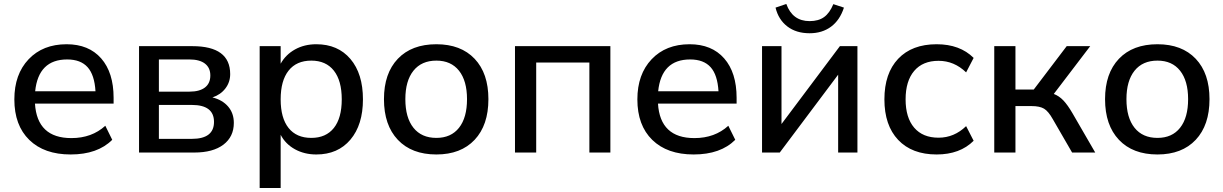

<svg xmlns="http://www.w3.org/2000/svg" viewBox="-20 -773 6200 973"><path d="M337.9 9.8Q204.1 9.8 128.4 -64Q52.7 -137.7 52.7 -269.5Q52.7 -396.5 125 -472.7Q197.3 -548.8 317.4 -548.8Q429.7 -548.8 492.7 -477.1Q555.7 -405.3 555.7 -277.3V-248H157.2Q168 -73.2 341.8 -73.2Q445.3 -73.2 513.7 -135.7L548.8 -64.5Q474.6 9.8 337.9 9.8ZM158.2 -310.5H463.9Q459 -393.6 423.8 -432.6Q388.7 -471.7 320.3 -471.7Q174.8 -471.7 158.2 -310.5Z M684.6 0V-539.1H955.1Q1146.5 -539.1 1146.5 -397.5Q1146.5 -356.4 1122.1 -324.7Q1097.7 -293 1056.6 -279.3Q1107.4 -266.6 1136.2 -232.9Q1165 -199.2 1165 -150.4Q1165 -80.1 1112.3 -40Q1059.6 0 964.8 0ZM785.2 -69.3H952.1Q1064.5 -69.3 1064.5 -155.3Q1064.5 -241.2 952.1 -241.2H785.2ZM785.2 -308.6H940.4Q991.2 -308.6 1018.6 -329.6Q1045.9 -350.6 1045.9 -390.6Q1045.9 -429.7 1018.6 -450.7Q991.2 -471.7 940.4 -471.7H785.2Z M1583 -548.8Q1692.4 -548.8 1755.9 -474.1Q1819.3 -399.4 1819.3 -269.5Q1819.3 -140.6 1755.9 -65.4Q1692.4 9.8 1583 9.8Q1522.5 9.8 1474.6 -16.6Q1426.8 -43 1402.3 -89.8V179.7H1295.9V-539.1H1402.3V-450.2Q1427.7 -496.1 1475.1 -522.5Q1522.5 -548.8 1583 -548.8ZM1557.6 -74.2Q1631.8 -74.2 1671.9 -124.5Q1711.9 -174.8 1711.9 -269.5Q1711.9 -364.3 1671.9 -415Q1631.8 -465.8 1557.6 -465.8Q1482.4 -465.8 1442.4 -415Q1402.3 -364.3 1402.3 -269.5Q1402.3 -174.8 1442.4 -124.5Q1482.4 -74.2 1557.6 -74.2Z M2191.4 9.8Q2066.4 9.8 1996.1 -64.5Q1925.8 -138.7 1925.8 -270.5Q1925.8 -401.4 1996.1 -475.1Q2066.4 -548.8 2191.4 -548.8Q2315.4 -548.8 2385.3 -475.1Q2455.1 -401.4 2455.1 -270.5Q2455.1 -138.7 2385.3 -64.5Q2315.4 9.8 2191.4 9.8ZM2034.2 -270.5Q2034.2 -176.8 2075.2 -125.5Q2116.2 -74.2 2191.4 -74.2Q2265.6 -74.2 2306.2 -125.5Q2346.7 -176.8 2346.7 -270.5Q2346.7 -363.3 2306.2 -414.6Q2265.6 -465.8 2191.4 -465.8Q2116.2 -465.8 2075.2 -414.6Q2034.2 -363.3 2034.2 -270.5Z M2589.8 0V-539.1H3073.2V0H2966.8V-456.1H2697.3V0Z M3495.1 9.8Q3361.3 9.8 3285.6 -64Q3210 -137.7 3210 -269.5Q3210 -396.5 3282.2 -472.7Q3354.5 -548.8 3474.6 -548.8Q3586.9 -548.8 3649.9 -477.1Q3712.9 -405.3 3712.9 -277.3V-248H3314.5Q3325.2 -73.2 3499 -73.2Q3602.5 -73.2 3670.9 -135.7L3706.1 -64.5Q3631.8 9.8 3495.1 9.8ZM3315.4 -310.5H3621.1Q3616.2 -393.6 3581.1 -432.6Q3545.9 -471.7 3477.5 -471.7Q3332 -471.7 3315.4 -310.5Z M3841.8 0V-539.1H3940.4V-144.5L4236.3 -539.1H4325.2V0H4227.5V-394.5L3931.6 0ZM3910.2 -734.4 3964.8 -752.9Q3996.1 -666 4083 -666Q4127.9 -666 4156.2 -686.5Q4184.6 -707 4203.1 -752L4256.8 -734.4Q4236.3 -670.9 4191.4 -637.7Q4146.5 -604.5 4083 -604.5Q4014.6 -604.5 3969.7 -639.2Q3924.8 -673.8 3910.2 -734.4Z M4726.6 9.8Q4601.6 9.8 4531.7 -64Q4461.9 -137.7 4461.9 -269.5Q4461.9 -401.4 4531.7 -475.1Q4601.6 -548.8 4726.6 -548.8Q4844.7 -548.8 4914.1 -479.5L4876 -406.2Q4815.4 -464.8 4736.3 -464.8Q4656.2 -464.8 4612.8 -413.6Q4569.3 -362.3 4569.3 -269.5Q4569.3 -176.8 4612.8 -126Q4656.2 -75.2 4736.3 -75.2Q4815.4 -75.2 4876 -133.8L4914.1 -59.6Q4844.7 9.8 4726.6 9.8Z M5018.6 0V-539.1H5126V-319.3H5218.8L5385.7 -539.1H5504.9L5320.3 -296.9Q5346.7 -287.1 5368.7 -264.2Q5390.6 -241.2 5415 -199.2L5530.3 0H5413.1L5315.4 -168.9Q5293 -209 5271 -222.2Q5249 -235.4 5208 -235.4H5126V0Z M5845.7 9.8Q5720.7 9.8 5650.4 -64.5Q5580.1 -138.7 5580.1 -270.5Q5580.1 -401.4 5650.4 -475.1Q5720.7 -548.8 5845.7 -548.8Q5969.7 -548.8 6039.6 -475.1Q6109.4 -401.4 6109.4 -270.5Q6109.4 -138.7 6039.6 -64.5Q5969.7 9.8 5845.7 9.8ZM5688.5 -270.5Q5688.5 -176.8 5729.5 -125.5Q5770.5 -74.2 5845.7 -74.2Q5919.9 -74.2 5960.4 -125.5Q6001 -176.8 6001 -270.5Q6001 -363.3 5960.4 -414.6Q5919.9 -465.8 5845.7 -465.8Q5770.5 -465.8 5729.5 -414.6Q5688.5 -363.3 5688.5 -270.5Z"/></svg>

Font: Min Sans Medium
Style: Regular
Weight: 500
Designer: Jinseong-Kim, NotoSansCJK, Nunito
Foundry: Jinseong-Kim
Version: Version 1.400;Glyphs 3.1.2 (3151)